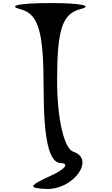

<svg xmlns="http://www.w3.org/2000/svg" viewBox="-20 -849 731 1254"><path d="M110 -790C232 -759 265 -648 265 -269C265 57 300 213 375 216C436 218 406 256 309 300C168 364 162 380 282 385C458 392 605 191 459 142C398 121 353 -75 353 -322C353 -657 386 -759 507 -790C592 -812 503 -829 309 -829C115 -829 25 -812 110 -790Z"/></svg>

Font: Venom Sans
Style: Regular
Weight: 400
Version: Version 1.001